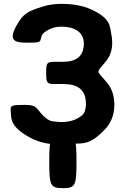

<svg xmlns="http://www.w3.org/2000/svg" viewBox="-20 -740 656 994"><path d="M425 -201C425 -194 424 -188 423 -182C419 -165 422 -146 371 -122C351 -113 326 -108 298 -108C289 -108 281 -109 273 -110C252 -113 238 -107 202 -143C165 -181 173 -197 107 -197C40 -197 31 -194 36 -163C40 -134 24 -87 137 -27C181 -3 236 9 298 9C318 9 337 8 356 5C404 -1 441 17 523 -70C553 -101 572 -143 572 -199C572 -244 559 -280 538 -307C479 -381 473 -355 527 -421C548 -446 561 -478 561 -518C561 -535 559 -550 556 -565C548 -603 555 -645 450 -692C408 -711 356 -720 298 -720C262 -720 228 -715 198 -705C122 -681 101 -670 65 -607C25 -535 50 -519 116 -519C182 -519 187 -521 191 -537C195 -553 194 -568 237 -589C254 -597 274 -602 298 -602C361 -602 414 -577 414 -515C414 -448 374 -420 306 -420H263C223 -420 219 -415 219 -363C219 -310 223 -305 263 -305H306C382 -305 425 -277 425 -201ZM376 97C376 -27 370 -40 306 -40C241 -40 235 -27 235 97C235 221 241 234 306 234C370 234 376 221 376 97Z"/></svg>

Font: Asimov Print
Style: A
Weight: 500
Designer: Google
Version: Version 2.000980: 2014